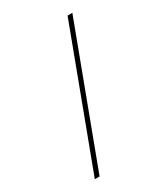

<svg xmlns="http://www.w3.org/2000/svg" viewBox="-159 -654 666 765"><g transform="rotate(-30 174.0 -271.5)"><path d="M47 38 279 -581H301L69 38Z"/></g></svg>

Font: Genos Thin Thin
Style: Regular
Weight: 250
Version: Version 1.010